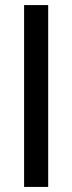

<svg xmlns="http://www.w3.org/2000/svg" viewBox="-20 -737 285 757"><path d="M170 0H75V-717H170Z"/></svg>

Font: 42dot Sans Medium
Style: Regular
Weight: 500
Designer: 42dot
Version: Version 1.000